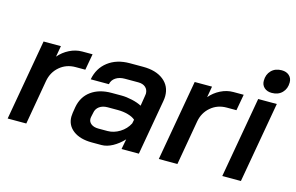

<svg xmlns="http://www.w3.org/2000/svg" viewBox="-89 -919 1767 1145"><g transform="rotate(15 794.5 -346.5)"><path d="M108 -499H215L203 -431Q230 -463 268 -482Q306 -501 346 -501H410L392 -401H332Q275 -401 234 -366Q193 -331 183 -275L135 0H20Z M384 -109Q384 -117 386 -133L392 -170Q404 -236 453.5 -272Q503 -308 579 -308H641Q671 -308 706.5 -300Q742 -292 766 -279L776 -341Q778 -351 778 -356Q778 -381 761.5 -395.5Q745 -410 717 -410H634Q600 -410 577.5 -395Q555 -380 550 -354H438Q451 -425 504.5 -466Q558 -507 638 -507H721Q800 -507 846.5 -470.5Q893 -434 893 -372Q893 -358 890 -341L830 0H723L735 -63Q704 -30 669 -11Q634 8 601 8H542Q469 8 426.5 -24Q384 -56 384 -109ZM614 -82Q653 -82 689.5 -104.5Q726 -127 745 -164L750 -188Q735 -202 705.5 -210.5Q676 -219 642 -219H579Q548 -219 528 -204.5Q508 -190 504 -165L498 -137Q497 -134 497 -127Q497 -107 513.5 -94.5Q530 -82 558 -82Z M1041 -499H1148L1136 -431Q1163 -463 1201 -482Q1239 -501 1279 -501H1343L1325 -401H1265Q1208 -401 1167 -366Q1126 -331 1116 -275L1068 0H953Z M1437 -613Q1437 -652 1461 -676.5Q1485 -701 1525 -701Q1554 -701 1571.5 -685Q1589 -669 1589 -643Q1589 -604 1565 -579.5Q1541 -555 1501 -555Q1472 -555 1454.5 -571Q1437 -587 1437 -613ZM1433 -499H1548L1460 0H1345Z"/></g></svg>

Font: Bai Jamjuree SemiBold
Style: Italic
Weight: 600
Italic angle: -10°
Version: Version 1.000; ttfautohint (v1.6)